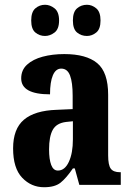

<svg xmlns="http://www.w3.org/2000/svg" viewBox="-20 -776 550 806"><path d="M165 10Q111 10 73 -30Q35 -70 35 -153Q35 -235 80.5 -273.5Q126 -312 218 -315L285 -318V-374Q285 -430 274 -459Q263 -488 237 -488Q214 -488 202 -460Q190 -432 190 -380Q69 -380 69 -447Q69 -482 93.5 -504.5Q118 -527 159 -538Q200 -549 250 -549Q342 -549 388 -511Q434 -473 434 -378V-124Q434 -83 445 -68Q456 -53 484 -53H487V0H313L294 -69H286Q258 -28 234 -9Q210 10 165 10ZM223 -60Q252 -60 269 -96.5Q286 -133 286 -191V-267L257 -264Q217 -259 201.5 -231Q186 -203 186 -149Q186 -107 195 -83.5Q204 -60 223 -60ZM345 -625Q321 -625 303.5 -639.5Q286 -654 286 -690Q286 -726 303.5 -741Q321 -756 345 -756Q366 -756 384 -741Q402 -726 402 -690Q402 -654 384 -639.5Q366 -625 345 -625ZM169 -625Q146 -625 128.5 -639.5Q111 -654 111 -690Q111 -726 128.5 -741Q146 -756 169 -756Q190 -756 209 -741Q228 -726 228 -690Q228 -654 209 -639.5Q190 -625 169 -625Z"/></svg>

Font: Noto Serif Myanmar ExtraCondensed ExtraBold
Style: Regular
Weight: 800
Width: 2
Designer: Ben Mitchell and the Monotype Design Team
Foundry: Monotype Imaging Inc.
Version: Version 2.106; ttfautohint (v1.8.4.7-5d5b)